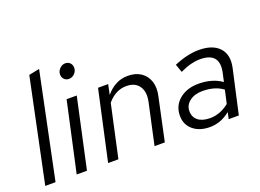

<svg xmlns="http://www.w3.org/2000/svg" viewBox="-108 -996 1713 1263"><g transform="rotate(-20 749.0 -365.0)"><path d="M21 0 172 -722 246 -737 93 0Z M409 -608Q389 -608 376 -621.5Q363 -635 363 -655Q363 -670 371 -683.5Q379 -697 392 -705Q405 -713 420 -713Q440 -713 453 -699.5Q466 -686 466 -666Q466 -643 449 -625.5Q432 -608 409 -608ZM241 0 348 -488H419L313 0Z M461 0 568 -488H639L624 -417Q689 -495 777 -495Q832 -495 869 -470Q906 -445 920.5 -401Q935 -357 922 -300L858 0H786L848 -285Q863 -353 835 -394Q807 -435 746 -435Q670 -435 613 -367L533 0Z M1173 7Q1100 7 1055.5 -30.5Q1011 -68 1011 -130Q1011 -200 1063 -243.5Q1115 -287 1198 -287Q1245 -287 1286.5 -275Q1328 -263 1359 -240L1372 -299Q1402 -435 1261 -435Q1231 -435 1197.5 -426.5Q1164 -418 1121 -398L1101 -455Q1196 -495 1274 -495Q1372 -495 1418 -444.5Q1464 -394 1444 -305L1376 0H1305L1315 -46Q1281 -19 1246 -6Q1211 7 1173 7ZM1194 -48Q1264 -48 1327 -98L1348 -191Q1293 -233 1205 -233Q1150 -233 1115 -206Q1080 -179 1080 -138Q1080 -95 1110 -71.5Q1140 -48 1194 -48Z"/></g></svg>

Font: Red Hat Text VF
Style: Italic
Weight: 400
Italic angle: -12°
Designer: Pentagram, MCKL
Foundry: Pentagram, MCKL
Version: Version 1.023